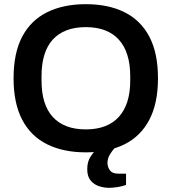

<svg xmlns="http://www.w3.org/2000/svg" viewBox="-20 -718 822 920"><path d="M391 12Q284 12 206 -26.5Q128 -65 86.5 -144Q45 -223 45 -343Q45 -464 86.5 -542.5Q128 -621 206 -659.5Q284 -698 391 -698Q499 -698 576.5 -659.5Q654 -621 695.5 -542.5Q737 -464 737 -343Q737 -223 695.5 -144Q654 -65 576.5 -26.5Q499 12 391 12ZM391 -98Q443 -98 482.5 -113Q522 -128 549 -157.5Q576 -187 590 -230.5Q604 -274 604 -331V-353Q604 -411 590 -455Q576 -499 549 -528.5Q522 -558 482.5 -573Q443 -588 391 -588Q339 -588 299.5 -573Q260 -558 233 -528.5Q206 -499 192.5 -455Q179 -411 179 -353V-331Q179 -274 192.5 -230.5Q206 -187 233 -157.5Q260 -128 299.5 -113Q339 -98 391 -98ZM503 182Q478 182 454 174Q430 166 414 146.5Q398 127 398 93Q398 56 414.5 31.5Q431 7 451 -12H529V-8Q519 2 507 21.5Q495 41 495 62Q495 82 506.5 98Q518 114 545 114H584V168Q566 175 543 178.5Q520 182 503 182Z"/></svg>

Font: Archivo SemiBold
Style: Regular
Weight: 600
Designer: Hector Gatti
Foundry: Omnibus-Type
Version: Version 2.001